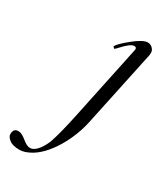

<svg xmlns="http://www.w3.org/2000/svg" viewBox="-329 -522 796 917"><g transform="rotate(30 69.5 -63.5)"><path d="M-116 237C-133.3 237 -142 247.7 -142 269C-142 278.3 -135.8 287.8 -123.5 297.5C-111.2 307.2 -92.3 312 -67 312C-51 312 -33.3 307 -14 297C67.2 257.1 134.4 134.4 156 30L244 -385C245.3 -389 246 -395.3 246 -404C246 -422.2 227.7 -439 209 -439C191.7 -439 166.7 -425.8 134 -399.5C101.3 -373.2 81.7 -353.7 75 -341L84 -332C87.3 -334 92 -338.3 98 -345C126 -376.3 147 -392 161 -392C169 -392 173 -388.3 173 -381V-379L87 30C71 106.7 56.3 164 43 202C31.9 229.7 5.4 279 -28 279C-61.1 279 -80.6 237 -116 237Z"/></g></svg>

Font: fbb
Style: Italic
Weight: 400
Italic angle: -12°
Designer: David J. Perry, Michael Sharpe
Version: Version 0.991